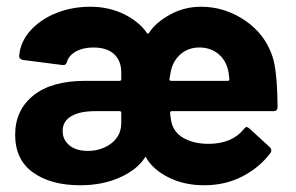

<svg xmlns="http://www.w3.org/2000/svg" viewBox="-20 -542 879 570"><path d="M25 -142Q25 -215 79 -258.5Q133 -302 233 -302H335Q340 -302 340 -307V-327Q340 -361 319 -381Q298 -401 257 -401Q227 -401 206 -389.5Q185 -378 179 -359Q176 -347 165 -349L48 -364Q43 -365 39.5 -368.5Q36 -372 37 -378Q41 -419 71 -452Q101 -485 147.5 -503.5Q194 -522 248 -522Q304 -522 349 -499.5Q394 -477 416 -444Q419 -440 422 -444Q442 -475 484.5 -498.5Q527 -522 577 -522Q647 -522 707 -481.5Q767 -441 789 -374Q803 -333 804 -225Q804 -212 792 -212H490Q485 -212 485 -207Q485 -202 488 -184Q494 -150 524.5 -132.5Q555 -115 599 -115Q669 -115 704 -159Q709 -165 712 -165Q714 -165 720 -161L781 -105Q789 -97 783 -88Q751 -45 700 -18.5Q649 8 586 8Q528 8 482 -14.5Q436 -37 415 -72Q412 -79 410 -74Q387 -38 335.5 -15Q284 8 218 8Q131 8 78 -30Q25 -68 25 -142ZM488 -302H656Q661 -302 661 -307Q659 -329 656 -338Q648 -367 625.5 -384Q603 -401 572 -401Q541 -401 519 -383.5Q497 -366 489 -338Q487 -332 483 -307Q483 -302 488 -302ZM340 -177V-207Q340 -212 335 -212H262Q217 -212 191.5 -197Q166 -182 166 -153Q166 -127 186 -110.5Q206 -94 241 -94Q281 -94 310.5 -116.5Q340 -139 340 -177Z"/></svg>

Font: UMi
Style: Bold
Weight: 700
Designer: Peter Middis
Foundry: We Are UMi
Version: Version 1.0